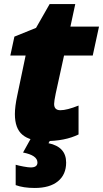

<svg xmlns="http://www.w3.org/2000/svg" viewBox="-20 -684 507 944"><path d="M276.9 -142.1Q309.1 -142.1 366.2 -165V-22.9Q299.8 9.8 200.2 9.8Q127.9 9.8 90.6 -21.2Q53.2 -52.2 53.2 -123Q53.2 -160.2 64.9 -214.8L106 -411.1H30.8L50.8 -503.9L157.2 -546.9L224.1 -664.1H350.1L326.2 -553.2H466.8L436 -411.1H294.9L253.9 -224.1Q246.1 -186.5 246.1 -172.9Q246.1 -142.1 276.9 -142.1ZM305.2 115.2Q305.2 174.3 264.9 207.3Q224.6 240.2 150.9 240.2Q94.7 240.2 57.1 226.1V126Q71.8 130.4 95.5 134.8Q119.1 139.2 130.9 139.2Q164.1 139.2 164.1 115.2Q164.1 79.6 93.3 65.9L129.9 0H230L218.3 20Q305.2 38.1 305.2 115.2Z"/></svg>

Font: Open Sans Extrabold
Style: Italic
Weight: 800
Italic angle: -12°
Foundry: Ascender Corporation
Version: Version 1.10